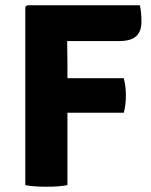

<svg xmlns="http://www.w3.org/2000/svg" viewBox="-20 -703 575 729"><path d="M235 -547 236 -469V-406H450Q458 -376 458 -340.5Q458 -305 450 -275H236V0Q204 6 156 6Q108 6 76 0V-677L83 -683H511Q517 -658 517 -620.5Q517 -583 496.5 -565Q476 -547 432 -547Z"/></svg>

Font: Signika
Style: Bold
Weight: 700
Designer: Anna Giedrys
Foundry: Anna Giedrys
Version: Version 1.001